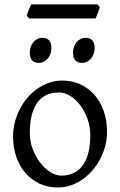

<svg xmlns="http://www.w3.org/2000/svg" viewBox="-20 -833 543 868"><path d="M388.2 -222.2Q388.2 -260.7 375.5 -295.7Q362.8 -330.6 342.8 -357.2Q322.8 -383.8 297.4 -399.4Q272 -415 247.1 -415Q210 -415 184.6 -400.9Q159.2 -386.7 143.8 -362.1Q128.4 -337.4 121.6 -303.7Q114.7 -270 114.7 -231Q114.7 -192.4 128.4 -157.5Q142.1 -122.6 162.8 -96.2Q183.6 -69.8 208.5 -54.4Q233.4 -39.1 255.9 -39.1Q290.5 -39.1 315.4 -52Q340.3 -64.9 356.4 -88.9Q372.6 -112.8 380.4 -146.5Q388.2 -180.2 388.2 -222.2ZM463.9 -236.8Q463.9 -204.1 455.6 -172.9Q447.3 -141.6 432.6 -113.8Q418 -85.9 397.5 -62.3Q377 -38.6 352.3 -21.5Q327.6 -4.4 299.8 5.1Q272 14.6 242.2 14.6Q195.8 14.6 158.4 -2.9Q121.1 -20.5 94.5 -51.3Q67.9 -82 53.5 -124.5Q39.1 -167 39.1 -216.8Q39.1 -249 47.1 -280.3Q55.2 -311.5 69.6 -339.6Q84 -367.7 104.2 -391.4Q124.5 -415 149.2 -432.1Q173.8 -449.2 202.4 -459Q231 -468.8 261.2 -468.8Q307.1 -468.8 344.5 -451.2Q381.8 -433.6 408.4 -402.6Q435.1 -371.6 449.5 -329.1Q463.9 -286.6 463.9 -236.8ZM407.7 -615.7Q407.7 -602.1 403.3 -589.8Q398.9 -577.6 391.4 -568.6Q383.8 -559.6 373.5 -554.2Q363.3 -548.8 351.1 -548.8Q329.1 -548.8 319.6 -561Q310.1 -573.2 310.1 -595.7Q310.1 -609.4 314.5 -621.6Q318.8 -633.8 326.7 -642.8Q334.5 -651.9 344.5 -657Q354.5 -662.1 366.2 -662.1Q407.7 -662.1 407.7 -615.7ZM212.4 -615.7Q212.4 -602.1 208 -589.8Q203.6 -577.6 196 -568.6Q188.5 -559.6 178.2 -554.2Q168 -548.8 155.8 -548.8Q133.8 -548.8 124.3 -561Q114.7 -573.2 114.7 -595.7Q114.7 -609.4 119.1 -621.6Q123.5 -633.8 131.3 -642.8Q139.2 -651.9 149.2 -657Q159.2 -662.1 170.9 -662.1Q212.4 -662.1 212.4 -615.7ZM431.2 -801.3Q430.2 -795.9 427.7 -788.8Q425.3 -781.7 422.4 -774.7Q419.4 -767.6 416.7 -760.7Q414.1 -753.9 412.1 -749.5H111.8L101.1 -761.7Q102.1 -767.1 104.5 -773.9Q106.9 -780.8 109.9 -787.8Q112.8 -794.9 115.7 -801.5Q118.7 -808.1 121.1 -813H420.4Z"/></svg>

Font: Gentium Plus Phon
Style: Regular
Weight: 400
Designer: J. Victor Gaultney, Annie Olsen, Iska Routamaa, Becca Hirsbrunner
Foundry: SIL International
Version: Version 5.000